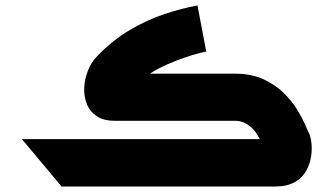

<svg xmlns="http://www.w3.org/2000/svg" viewBox="-20 -680 1218 701"><path d="M204 0 60 -172H222L366 0ZM204 1V-172H946Q944 -170 942.5 -167.5Q941 -165 939.5 -163Q938 -161 936 -158Q927 -177 917 -192Q907 -207 894.5 -217.5Q882 -228 868 -233.5Q854 -239 838 -239H399Q357 -239 332 -256.5Q307 -274 296.5 -301.5Q286 -329 287.5 -360.5Q289 -392 301 -422Q313 -452 332 -472Q390 -533 454 -570.5Q518 -608 581.5 -629Q645 -650 701 -660L733 -492Q712 -488 682.5 -479Q653 -470 621 -457.5Q589 -445 561.5 -431Q534 -417 516 -402Q516 -404 515.5 -405.5Q515 -407 514.5 -408.5Q514 -410 513 -411H838Q897 -411 941 -391Q985 -371 1015.5 -341Q1046 -311 1064.5 -280.5Q1083 -250 1093 -227.5Q1103 -205 1105 -200Q1113 -187 1116.5 -162.5Q1120 -138 1116 -110Q1112 -82 1098 -56.5Q1084 -31 1056 -15Q1028 1 984 1Z"/></svg>

Font: Mada Black
Style: Regular
Weight: 900
Designer: Khaled Hosny
Version: Version 1.5